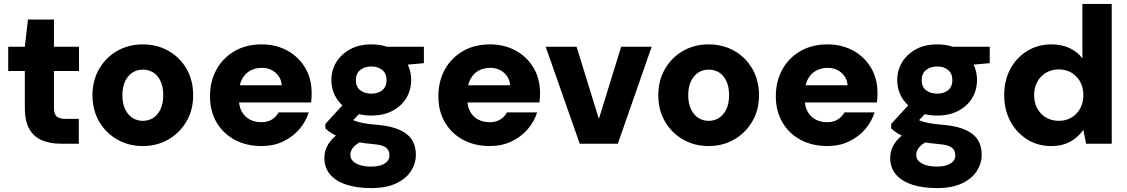

<svg xmlns="http://www.w3.org/2000/svg" viewBox="-20 -735 5765 982"><path d="M291 0Q236 0 194.5 -17.5Q153 -35 130 -75Q107 -115 107 -184V-372H22V-496H107L123 -635H256V-496H384V-372H256V-182Q256 -152 270 -139.5Q284 -127 317 -127H383V0Z M710 12Q638 12 579.5 -21.5Q521 -55 487 -113.5Q453 -172 453 -248Q453 -324 487.5 -383Q522 -442 580 -475Q638 -508 710 -508Q783 -508 841.5 -475Q900 -442 934 -383Q968 -324 968 -248Q968 -172 933.5 -113.5Q899 -55 841 -21.5Q783 12 710 12ZM710 -117Q740 -117 763 -131.5Q786 -146 800.5 -175.5Q815 -205 815 -248Q815 -291 801 -320.5Q787 -350 763.5 -364.5Q740 -379 711 -379Q682 -379 658.5 -364.5Q635 -350 620.5 -320.5Q606 -291 606 -248Q606 -205 620.5 -175.5Q635 -146 658.5 -131.5Q682 -117 710 -117Z M1318 12Q1240 12 1180.5 -20Q1121 -52 1087.5 -109.5Q1054 -167 1054 -242Q1054 -319 1087 -379Q1120 -439 1179.5 -473.5Q1239 -508 1318 -508Q1392 -508 1450 -476Q1508 -444 1541 -388Q1574 -332 1574 -259Q1574 -249 1573.5 -236.5Q1573 -224 1571 -211H1161V-299H1421Q1418 -338 1389.5 -363Q1361 -388 1319 -388Q1286 -388 1259.5 -373.5Q1233 -359 1217.5 -329.5Q1202 -300 1202 -255V-226Q1202 -192 1216 -165.5Q1230 -139 1256 -124.5Q1282 -110 1317 -110Q1349 -110 1371 -124Q1393 -138 1405 -160H1559Q1544 -112 1510 -73Q1476 -34 1427 -11Q1378 12 1318 12Z M1878 227Q1806 227 1752 209.5Q1698 192 1668.5 157.5Q1639 123 1639 72Q1639 34 1659.5 1.5Q1680 -31 1718 -56Q1756 -81 1810 -99L1857 -22Q1815 -9 1793.5 11.5Q1772 32 1772 57Q1772 77 1786.5 90.5Q1801 104 1825 110.5Q1849 117 1878 117Q1906 117 1927 110.5Q1948 104 1960 91Q1972 78 1972 60Q1972 35 1955 20.5Q1938 6 1888 2Q1839 -2 1800 -10Q1761 -18 1730.5 -28.5Q1700 -39 1678.5 -52Q1657 -65 1644 -78V-101L1754 -221L1852 -189L1724 -55L1770 -128Q1780 -123 1791 -118.5Q1802 -114 1817.5 -110Q1833 -106 1856.5 -102.5Q1880 -99 1916 -96Q1981 -90 2023.5 -71Q2066 -52 2086.5 -20.5Q2107 11 2107 57Q2107 100 2082.5 139Q2058 178 2007 202.5Q1956 227 1878 227ZM1879 -144Q1816 -144 1770.5 -168.5Q1725 -193 1700 -234Q1675 -275 1675 -326Q1675 -376 1700 -417Q1725 -458 1770.5 -483Q1816 -508 1879 -508Q1942 -508 1988 -483Q2034 -458 2058.5 -417Q2083 -376 2083 -326Q2083 -275 2058.5 -234Q2034 -193 1988 -168.5Q1942 -144 1879 -144ZM1879 -256Q1913 -256 1935 -273.5Q1957 -291 1957 -325Q1957 -359 1935 -377Q1913 -395 1879 -395Q1845 -395 1822.5 -377Q1800 -359 1800 -325Q1800 -291 1822.5 -273.5Q1845 -256 1879 -256ZM1961 -395 1940 -496H2148V-412Z M2486 12Q2408 12 2348.5 -20Q2289 -52 2255.5 -109.5Q2222 -167 2222 -242Q2222 -319 2255 -379Q2288 -439 2347.5 -473.5Q2407 -508 2486 -508Q2560 -508 2618 -476Q2676 -444 2709 -388Q2742 -332 2742 -259Q2742 -249 2741.5 -236.5Q2741 -224 2739 -211H2329V-299H2589Q2586 -338 2557.5 -363Q2529 -388 2487 -388Q2454 -388 2427.5 -373.5Q2401 -359 2385.5 -329.5Q2370 -300 2370 -255V-226Q2370 -192 2384 -165.5Q2398 -139 2424 -124.5Q2450 -110 2485 -110Q2517 -110 2539 -124Q2561 -138 2573 -160H2727Q2712 -112 2678 -73Q2644 -34 2595 -11Q2546 12 2486 12Z M2945 0 2771 -496H2929L3042 -130H3044L3157 -496H3313L3140 0Z M3604 12Q3532 12 3473.5 -21.5Q3415 -55 3381 -113.5Q3347 -172 3347 -248Q3347 -324 3381.5 -383Q3416 -442 3474 -475Q3532 -508 3604 -508Q3677 -508 3735.5 -475Q3794 -442 3828 -383Q3862 -324 3862 -248Q3862 -172 3827.5 -113.5Q3793 -55 3735 -21.5Q3677 12 3604 12ZM3604 -117Q3634 -117 3657 -131.5Q3680 -146 3694.5 -175.5Q3709 -205 3709 -248Q3709 -291 3695 -320.5Q3681 -350 3657.5 -364.5Q3634 -379 3605 -379Q3576 -379 3552.5 -364.5Q3529 -350 3514.5 -320.5Q3500 -291 3500 -248Q3500 -205 3514.5 -175.5Q3529 -146 3552.5 -131.5Q3576 -117 3604 -117Z M4212 12Q4134 12 4074.5 -20Q4015 -52 3981.5 -109.5Q3948 -167 3948 -242Q3948 -319 3981 -379Q4014 -439 4073.5 -473.5Q4133 -508 4212 -508Q4286 -508 4344 -476Q4402 -444 4435 -388Q4468 -332 4468 -259Q4468 -249 4467.5 -236.5Q4467 -224 4465 -211H4055V-299H4315Q4312 -338 4283.5 -363Q4255 -388 4213 -388Q4180 -388 4153.5 -373.5Q4127 -359 4111.5 -329.5Q4096 -300 4096 -255V-226Q4096 -192 4110 -165.5Q4124 -139 4150 -124.5Q4176 -110 4211 -110Q4243 -110 4265 -124Q4287 -138 4299 -160H4453Q4438 -112 4404 -73Q4370 -34 4321 -11Q4272 12 4212 12Z M4772 227Q4700 227 4646 209.5Q4592 192 4562.5 157.5Q4533 123 4533 72Q4533 34 4553.5 1.5Q4574 -31 4612 -56Q4650 -81 4704 -99L4751 -22Q4709 -9 4687.5 11.5Q4666 32 4666 57Q4666 77 4680.5 90.5Q4695 104 4719 110.5Q4743 117 4772 117Q4800 117 4821 110.5Q4842 104 4854 91Q4866 78 4866 60Q4866 35 4849 20.5Q4832 6 4782 2Q4733 -2 4694 -10Q4655 -18 4624.5 -28.5Q4594 -39 4572.5 -52Q4551 -65 4538 -78V-101L4648 -221L4746 -189L4618 -55L4664 -128Q4674 -123 4685 -118.5Q4696 -114 4711.5 -110Q4727 -106 4750.5 -102.5Q4774 -99 4810 -96Q4875 -90 4917.5 -71Q4960 -52 4980.5 -20.5Q5001 11 5001 57Q5001 100 4976.5 139Q4952 178 4901 202.5Q4850 227 4772 227ZM4773 -144Q4710 -144 4664.5 -168.5Q4619 -193 4594 -234Q4569 -275 4569 -326Q4569 -376 4594 -417Q4619 -458 4664.5 -483Q4710 -508 4773 -508Q4836 -508 4882 -483Q4928 -458 4952.5 -417Q4977 -376 4977 -326Q4977 -275 4952.5 -234Q4928 -193 4882 -168.5Q4836 -144 4773 -144ZM4773 -256Q4807 -256 4829 -273.5Q4851 -291 4851 -325Q4851 -359 4829 -377Q4807 -395 4773 -395Q4739 -395 4716.5 -377Q4694 -359 4694 -325Q4694 -291 4716.5 -273.5Q4739 -256 4773 -256ZM4855 -395 4834 -496H5042V-412Z M5356 12Q5288 12 5233.5 -22Q5179 -56 5147.5 -115Q5116 -174 5116 -249Q5116 -324 5147.5 -382.5Q5179 -441 5234 -474.5Q5289 -508 5357 -508Q5411 -508 5451.5 -488.5Q5492 -469 5516 -436V-715H5666V0H5535L5521 -70H5520Q5504 -47 5481 -28.5Q5458 -10 5427.5 1Q5397 12 5356 12ZM5395 -117Q5432 -117 5460.5 -134Q5489 -151 5505 -181Q5521 -211 5521 -248Q5521 -287 5505 -316.5Q5489 -346 5460.5 -363Q5432 -380 5395 -380Q5359 -380 5330 -363Q5301 -346 5285 -316Q5269 -286 5269 -249Q5269 -211 5285 -181Q5301 -151 5330 -134Q5359 -117 5395 -117Z"/></svg>

Font: DM Sans 28pt Black
Style: Regular
Weight: 900
Version: Version 4.004;gftools[0.9.30]